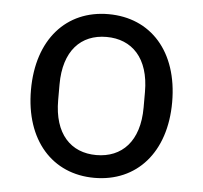

<svg xmlns="http://www.w3.org/2000/svg" viewBox="-44 -667 675 638"><g transform="rotate(5 293.0 -348.0)"><path d="M293 -75C434 -75 529 -180 529 -348C529 -517 434 -621 293 -621C153 -621 58 -517 58 -348C58 -180 153 -75 293 -75ZM293 -151C208 -151 151 -209 151 -322V-374C151 -487 208 -545 293 -545C378 -545 436 -487 436 -374V-322C436 -209 378 -151 293 -151Z"/></g></svg>

Font: IBM Plex Devanagari Text
Style: Regular
Weight: 450
Designer: Mike Abbink, Paul van der Laan, Pieter van Rosmalen, Erin McLaughlin
Foundry: Bold Monday
Version: Version 1.0